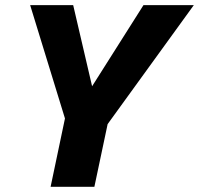

<svg xmlns="http://www.w3.org/2000/svg" viewBox="-20 -723 770 743"><path d="M175.8 0 231.4 -264.6 96.7 -703.1H263.2L336.4 -389.2L535.2 -703.1H730L396.5 -242.7L345.2 0Z"/></svg>

Font: Schibsted Grotesk ExtraBold
Style: Italic
Weight: 800
Italic angle: -12°
Designer: Bakken & Baeck AS, Henrik Kongsvoll
Foundry: Schibsted ASA
Version: Version 1.100; ttfautohint (v1.8.4.7-5d5b);gftools[0.9.25]